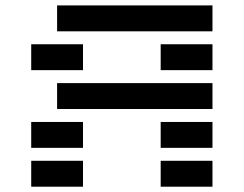

<svg xmlns="http://www.w3.org/2000/svg" viewBox="-20 -704 919 724"><path d="M293 -97.7V0H97.7V-97.7ZM195.3 -585.9V-683.6H781.2V-585.9ZM781.2 -537.1V-439.5H585.9V-537.1ZM293 -537.1V-439.5H97.7V-537.1ZM781.2 -390.6V-293H195.3V-390.6ZM781.2 -244.1V-146.5H585.9V-244.1ZM293 -244.1V-146.5H97.7V-244.1ZM781.2 -97.7V0H585.9V-97.7Z"/></svg>

Font: Trigram
Style: Regular
Weight: 400
Designer: GGBotNet
Foundry: GGBotNet
Version: 1.05